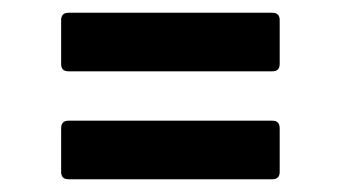

<svg xmlns="http://www.w3.org/2000/svg" viewBox="-20 -450 529 298"><path d="M86.3 -339.3Q74.9 -339.3 74.9 -350.7V-418.8Q74.9 -430.2 86.3 -430.2H402.7Q414.1 -430.2 414.1 -418.8V-350.7Q414.1 -339.3 402.7 -339.3ZM86.3 -171.8Q74.9 -171.8 74.9 -183.2V-250.8Q74.9 -262.7 86.3 -262.7H402.7Q414.1 -262.7 414.1 -250.8V-183.2Q414.1 -171.8 402.7 -171.8Z"/></svg>

Font: Sofia Sans Condensed
Style: Regular
Weight: 400
Designer: Botio Nikoltchev, Ani Petrova
Foundry: lettersoup
Version: Version 4.100